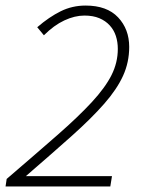

<svg xmlns="http://www.w3.org/2000/svg" viewBox="-29 -671 511 691"><path d="M-9 0 -5 -27Q101 -118 177 -184.5Q253 -251 301.5 -303.5Q350 -356 372.5 -401Q395 -446 395 -495Q395 -520 388 -541.5Q381 -563 366 -579.5Q351 -596 328.5 -605.5Q306 -615 275 -615Q240 -615 202.5 -597.5Q165 -580 129 -544L105 -573Q148 -610 189.5 -630.5Q231 -651 279 -651Q356 -651 396 -608.5Q436 -566 436 -502Q436 -447 414 -398.5Q392 -350 346 -297.5Q300 -245 230 -182.5Q160 -120 64 -37H374L368 0Z"/></svg>

Font: TypoPRO Source Sans Pro
Style: Italic
Weight: 300
Italic angle: -11°
Designer: Paul D. Hunt
Foundry: Adobe Systems Incorporated
Version: Version 1.075;PS 2.000;hotconv 1.0.86;makeotf.lib2.5.63406